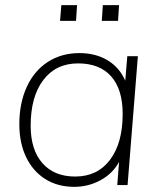

<svg xmlns="http://www.w3.org/2000/svg" viewBox="-20 -718 623 745"><path d="M515 -500 475 0H435L442 -90Q418 -45 370.5 -19Q323 7 268 7Q204 7 156 -23Q108 -53 81.5 -108Q55 -163 55 -236Q55 -318 84 -381Q113 -444 166 -478Q219 -512 288 -512Q351 -512 397.5 -484Q444 -456 466 -405L474 -500ZM456 -276Q456 -371 411.5 -421.5Q367 -472 283 -472Q197 -472 148 -407.5Q99 -343 99 -230Q99 -137 144.5 -85Q190 -33 272 -33Q358 -33 407 -98Q456 -163 456 -276ZM279 -698 275 -637H213L218 -698ZM442 -698 438 -637H375L379 -698Z"/></svg>

Font: Muli ExtraLight
Style: Italic
Weight: 275
Italic angle: -4.541°
Designer: Vernon Adams
Foundry: Vernon Adams
Version: Version 2.001